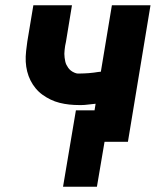

<svg xmlns="http://www.w3.org/2000/svg" viewBox="-20 -540 640 731"><path d="M220 171 269 -120H340L344 -145Q337 -144 330 -143.5Q323 -143 316.5 -142Q310 -141 302 -140.5Q294 -140 290 -140H282Q262 -140 243.5 -142Q225 -144 207 -148.5Q189 -153 172.5 -161Q156 -169 141.5 -179.5Q127 -190 115.5 -204Q104 -218 96 -234Q88 -250 83.5 -268Q79 -286 78 -305Q77 -324 79.5 -346.5Q82 -369 84 -382L107 -520H254L231 -380Q229 -373 228 -365.5Q227 -358 226 -350Q225 -342 225 -335Q225 -328 226 -320.5Q227 -313 228.5 -306Q230 -299 233 -293Q236 -287 240 -281.5Q244 -276 249.5 -271.5Q255 -267 263 -263.5Q271 -260 276 -260H282Q291 -260 300 -260.5Q309 -261 317.5 -261.5Q326 -262 337 -263.5Q348 -265 354 -266L364 -267L406 -520H553L467 0H378L349 171Z"/></svg>

Font: Iosevka Aile Heavy
Style: Italic
Weight: 900
Italic angle: -9°
Designer: Belleve Invis
Foundry: Belleve Invis
Version: Version 31.1.0; ttfautohint (v1.8.4)